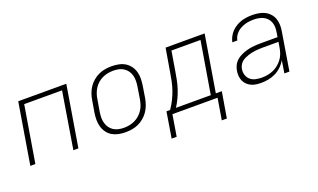

<svg xmlns="http://www.w3.org/2000/svg" viewBox="-75 -943 2549 1539"><g transform="rotate(-20 1200.0 -173.0)"><path d="M39 0 125 -520H535L449 0H406L485 -482H162L82 0Z M850 8Q850 8 850 8Q850 8 850 8H849Q819 8 790 2Q761 -4 736.5 -18.5Q712 -33 695.5 -56Q679 -79 671 -107Q663 -135 663 -165Q663 -195 668 -226L685 -326Q689 -353 698.5 -380Q708 -407 724.5 -431.5Q741 -456 764 -475.5Q787 -495 813.5 -507Q840 -519 868 -523.5Q896 -528 924 -528Q924 -528 924 -528Q924 -528 924 -528Q954 -528 983.5 -522Q1013 -516 1037 -501.5Q1061 -487 1078 -464Q1095 -441 1103 -413Q1111 -385 1110.5 -355Q1110 -325 1105 -294L1089 -194Q1084 -167 1074.5 -140Q1065 -113 1048.5 -88.5Q1032 -64 1009 -44.5Q986 -25 959.5 -13Q933 -1 905 3.5Q877 8 850 8ZM850 -30Q873 -30 896.5 -34.5Q920 -39 941.5 -49Q963 -59 982 -75.5Q1001 -92 1014.5 -112.5Q1028 -133 1035.5 -155.5Q1043 -178 1047 -201L1063 -301Q1067 -325 1067.5 -349Q1068 -373 1062.5 -395.5Q1057 -418 1044 -436.5Q1031 -455 1012.5 -467.5Q994 -480 970.5 -485Q947 -490 923 -490Q900 -490 877 -485.5Q854 -481 832 -471Q810 -461 791 -444.5Q772 -428 759 -407.5Q746 -387 738 -364.5Q730 -342 727 -319L710 -219Q706 -195 705.5 -171Q705 -147 711 -124.5Q717 -102 729.5 -83.5Q742 -65 761 -52.5Q780 -40 803 -35Q826 -30 850 -30Z M1178 182 1214 -38H1245Q1268 -71 1285.5 -106Q1303 -141 1315.5 -177.5Q1328 -214 1335.5 -251Q1343 -288 1349 -325L1382 -520H1715L1635 -38H1686L1649 182H1606L1636 0H1251L1221 182ZM1592 -38 1666 -482H1418L1391 -319Q1385 -283 1378 -247Q1371 -211 1359.5 -175.5Q1348 -140 1332 -105.5Q1316 -71 1295 -38Z M2008 8Q1986 8 1964 5Q1942 2 1922.5 -7Q1903 -16 1888 -30.5Q1873 -45 1864.5 -64Q1856 -83 1854 -105.5Q1852 -128 1856 -150Q1859 -169 1867 -188Q1875 -207 1889 -222.5Q1903 -238 1921 -249Q1939 -260 1958 -267.5Q1977 -275 1996.5 -280Q2016 -285 2035.5 -287.5Q2055 -290 2074 -291Q2093 -292 2113 -292H2254L2260 -331Q2264 -352 2263.5 -373.5Q2263 -395 2256 -414.5Q2249 -434 2235.5 -449Q2222 -464 2204 -473Q2186 -482 2164.5 -486Q2143 -490 2122 -490Q2103 -490 2084.5 -488Q2066 -486 2048 -480.5Q2030 -475 2012 -466Q1994 -457 1979.5 -443.5Q1965 -430 1955 -413Q1945 -396 1942 -377H1899Q1904 -400 1915.5 -422.5Q1927 -445 1944.5 -463Q1962 -481 1983.5 -494Q2005 -507 2028 -514.5Q2051 -522 2075 -525Q2099 -528 2122 -528Q2150 -528 2177 -523.5Q2204 -519 2227.5 -507.5Q2251 -496 2269 -476.5Q2287 -457 2296 -432.5Q2305 -408 2306 -380Q2307 -352 2302 -324L2249 0H2206L2223 -108Q2207 -79 2183 -56Q2159 -33 2130 -18.5Q2101 -4 2069.5 2Q2038 8 2008 8ZM2027 -30Q2051 -30 2075.5 -34.5Q2100 -39 2123.5 -49Q2147 -59 2167.5 -75.5Q2188 -92 2203.5 -113Q2219 -134 2227.5 -157.5Q2236 -181 2240 -205L2248 -254H2113Q2097 -254 2081.5 -253Q2066 -252 2050 -250.5Q2034 -249 2018.5 -245.5Q2003 -242 1987.5 -237Q1972 -232 1956.5 -224.5Q1941 -217 1928.5 -206Q1916 -195 1908.5 -180Q1901 -165 1898 -149Q1894 -122 1902 -97.5Q1910 -73 1929 -57Q1948 -41 1974 -35.5Q2000 -30 2027 -30Z"/></g></svg>

Font: Iosevka SS04 XLt Ex Obl
Style: Regular
Weight: 200
Width: 7
Italic angle: -9°
Monospace: yes
Designer: Belleve Invis
Foundry: Belleve Invis
Version: Version 19.0.0; ttfautohint (v1.8.4)